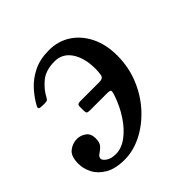

<svg xmlns="http://www.w3.org/2000/svg" viewBox="-161 -650 791 791"><g transform="rotate(-45 234.0 -255.0)"><path d="M-15 -108Q-15 -151.5 6.2 -168.2Q27.5 -185 53 -185Q73.5 -185 91.8 -172.5Q110 -160 110 -132Q110 -106.5 98.8 -95Q87.5 -83.5 76.2 -76.5Q65 -69.5 64.5 -58Q64.5 -49 80 -38Q95.5 -27 123 -27Q156.5 -27 188.8 -51Q221 -75 247.8 -115.8Q274.5 -156.5 291 -207Q295 -220 293.5 -225Q292 -230 273 -230H175.5Q163 -230 159.2 -233.2Q155.5 -236.5 155.5 -249V-269Q155.5 -279.5 159.8 -282.2Q164 -285 173.5 -285H284.5Q306.5 -285 309.2 -300.8Q312 -316.5 312 -335Q312 -398 286 -437Q260 -476 214 -476Q162.5 -476 132 -450.8Q101.5 -425.5 85 -393.5Q81.5 -387 77.8 -384.5Q74 -382 62.5 -382H52Q37 -382 32.2 -385.2Q27.5 -388.5 32.5 -398Q49.5 -429.5 75.8 -458.5Q102 -487.5 140 -506.2Q178 -525 230.5 -525Q283.5 -525 324.8 -498.2Q366 -471.5 390 -423.2Q414 -375 414 -310Q414 -242.5 389.5 -183.5Q365 -124.5 324 -80Q283 -35.5 233 -10.2Q183 15 132 15Q79 15 46.5 -4Q14 -23 -0.5 -51.2Q-15 -79.5 -15 -108Z"/></g></svg>

Font: Besley
Style: Italic
Weight: 400
Italic angle: -13°
Designer: Owen Earl
Foundry: indestructible type*
Version: Version 4.000; ttfautohint (v1.8.4.7-5d5b)